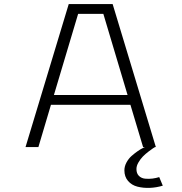

<svg xmlns="http://www.w3.org/2000/svg" viewBox="-20 -720 890 940"><path d="M680.5 0 618.5 -207H229.5L168 0H105L316.5 -700H531.5L743 0H739Q735.5 2 729.2 6Q723 10 707.2 22Q691.5 34 679.5 46.2Q667.5 58.5 657.8 75.2Q648 92 648 107.5Q648 129 660 141Q672 153 690.8 154.8Q709.5 156.5 726.8 154.2Q744 152 759.5 147L777 189Q745.5 198.5 713.2 199.8Q681 201 652.8 193.8Q624.5 186.5 606.8 165.8Q589 145 589 114Q589 94.5 599.2 75.5Q609.5 56.5 624.2 43.5Q639 30.5 653.8 20.2Q668.5 10 679 5L689 0ZM362.5 -652 244 -255H604.5L486 -652Z"/></svg>

Font: League Mono Wide UltraLight
Style: Regular
Weight: 200
Width: 8
Designer: Tyler Finck
Foundry: The League of Moveable Type / Tyler Finck
Version: Version 2.210